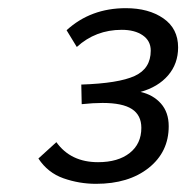

<svg xmlns="http://www.w3.org/2000/svg" viewBox="-20 -759 459 470"><path d="M393 -450Q393 -387 344 -348Q295 -309 215 -309Q174 -309 135.5 -322.5Q97 -336 74 -371L118 -411Q153 -362 220 -362Q269 -362 297.5 -384.5Q326 -407 326 -446Q326 -477 303 -492Q280 -507 231 -507Q208 -507 180 -504L179 -552Q270 -555 309.5 -573Q349 -591 349 -635Q349 -659 329.5 -672.5Q310 -686 278 -686Q214 -686 168 -644L143 -685Q202 -739 288 -739Q344 -739 380 -714Q416 -689 416 -643Q416 -603 391.5 -574.5Q367 -546 324 -534Q355 -527 374 -505.5Q393 -484 393 -450Z"/></svg>

Font: KoHo Medium
Style: Italic
Weight: 500
Italic angle: -10°
Designer: Cadson Demak & Katatrad Team
Foundry: Cadson Demak Co.,Ltd.
Version: Version 1.000